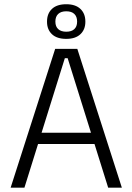

<svg xmlns="http://www.w3.org/2000/svg" viewBox="-20 -864 610 884"><path d="M29 0 234 -639H336L541 0H478L291.5 -596H278.5L92.5 0ZM138.5 -201V-253H431V-201ZM196.5 -763.5V-765Q196.5 -801.5 219.2 -823Q242 -844.5 285 -844.5Q327.5 -844.5 350.2 -823Q373 -801.5 373 -765V-763.5Q373 -728 350.2 -706.5Q327.5 -685 285 -685Q242 -685 219.2 -706.5Q196.5 -728 196.5 -763.5ZM235 -764Q235 -742 248 -730Q261 -718 285 -718Q309.5 -718 322.2 -730Q335 -742 335 -764V-765Q335 -787.5 322.2 -799.8Q309.5 -812 285 -812Q261 -812 248 -799.8Q235 -787.5 235 -765Z"/></svg>

Font: Anek Gurmukhi Medium Light
Style: Regular
Weight: 300
Version: Version 1.003